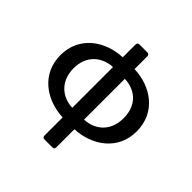

<svg xmlns="http://www.w3.org/2000/svg" viewBox="-195 -756 1089 1089"><g transform="rotate(45 349.0 -212.0)"><path d="M655.3 -233.4C655.3 -384.8 533.2 -469.7 396.5 -474.6V-577.1C396.5 -586.9 390.6 -592.8 380.9 -592.8H317.4C307.6 -592.8 301.8 -586.9 301.8 -577.1V-474.6C167 -468.8 43 -384.8 43 -233.4C43 -82 167 2 301.8 7.8V153.3C301.8 163.1 307.6 168.9 317.4 168.9H380.9C390.6 168.9 396.5 163.1 396.5 153.3V7.8C530.3 2 655.3 -82 655.3 -233.4ZM396.5 -69.3V-396.5C487.3 -392.6 549.8 -335 549.8 -233.4C549.8 -131.8 483.4 -73.2 396.5 -69.3ZM148.4 -233.4C148.4 -335 215.8 -391.6 301.8 -396.5V-69.3C215.8 -73.2 148.4 -131.8 148.4 -233.4Z"/></g></svg>

Font: Ed Sans Neue Medium
Style: Regular
Weight: 500
Designer: Stephen Hutchings
Version: Version 1.004;PS 001.004;hotconv 1.0.88;makeotf.lib2.5.64775